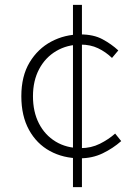

<svg xmlns="http://www.w3.org/2000/svg" viewBox="-20 -741 568 792"><path d="M310 -88Q241 -88 186 -118Q131 -148 99.5 -205.5Q68 -263 68 -344Q68 -427 102 -483.5Q136 -540 191.5 -569.5Q247 -599 312 -599Q366 -599 403 -579Q440 -559 468 -533L442 -502Q416 -527 384.5 -542Q353 -557 313 -557Q257 -557 212 -530.5Q167 -504 141.5 -456Q116 -408 116 -344Q116 -280 140.5 -232Q165 -184 209.5 -157Q254 -130 313 -130Q356 -130 392 -148Q428 -166 455 -190L480 -159Q446 -129 403.5 -108.5Q361 -88 310 -88ZM281 31V-721H318V31Z"/></svg>

Font: Noto Sans JP Thin ExtraLight
Style: Regular
Weight: 250
Version: Version 2.004-H2;hotconv 1.0.118;makeotfexe 2.5.65603